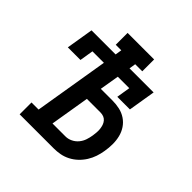

<svg xmlns="http://www.w3.org/2000/svg" viewBox="-189 -894 1054 1054"><g transform="rotate(45 337.5 -367.5)"><path d="M113 0V-92H168L240 -527H151L138 -447H40L66 -605H253L259 -643H216V-735H422V-643H367L361 -605H548L522 -447H424L437 -527H348L329 -414H419Q448 -414 475 -408Q502 -402 524.5 -387Q547 -372 562 -349.5Q577 -327 583.5 -300.5Q590 -274 590 -245.5Q590 -217 585 -188Q581 -163 573 -139Q565 -115 551 -92.5Q537 -70 517.5 -51.5Q498 -33 474.5 -21Q451 -9 426.5 -4.5Q402 0 378 0ZM377 -92Q397 -92 416.5 -101.5Q436 -111 449.5 -127.5Q463 -144 469.5 -163.5Q476 -183 479 -203Q481 -216 482 -229.5Q483 -243 481.5 -256Q480 -269 476 -281Q472 -293 464 -302.5Q456 -312 444.5 -316.5Q433 -321 419 -321H314L276 -92Z"/></g></svg>

Font: Iosevka Etoile Semibold
Style: Italic
Weight: 600
Italic angle: -9°
Designer: Belleve Invis
Foundry: Belleve Invis
Version: Version 22.1.2; ttfautohint (v1.8.4)